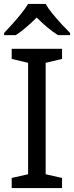

<svg xmlns="http://www.w3.org/2000/svg" viewBox="-20 -964 379 984"><path d="M298 0H40V-52L124 -71V-642L40 -662V-714H298V-662L214 -642V-71L298 -52ZM214 -944Q226 -922 248.5 -894.5Q271 -867 295.5 -840.5Q320 -814 339 -795V-784H277Q251 -800 223 -823.5Q195 -847 168 -874Q141 -847 114 -824Q87 -801 61 -784H1V-795Q20 -815 43.5 -841Q67 -867 89 -894.5Q111 -922 124 -944Z"/></svg>

Font: Noto Sans Cherokee
Style: Regular
Weight: 400
Designer: Monotype Design Team
Foundry: Monotype Imaging Inc.
Version: Version 2.001